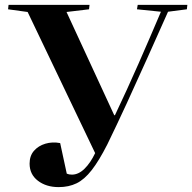

<svg xmlns="http://www.w3.org/2000/svg" viewBox="-20 -750 786 785"><path d="M447 -279H450Q499 -382 546 -489Q593 -596 638 -702L540 -712L543 -730H746L744 -712L667 -702Q625 -608 582.5 -513Q540 -418 498.5 -328Q457 -238 419 -160Q385 -93 355 -54.5Q325 -16 293 -0.5Q261 15 220 15Q169 15 135 -11Q101 -37 101 -81Q101 -113 119 -133.5Q137 -154 165.5 -162.5Q194 -171 226 -165L253 -40Q262 -36 274 -36Q301 -36 325.5 -60Q350 -84 369 -124L93 -701L13 -712L15 -730H346L344 -712L252 -701Z"/></svg>

Font: Literata 72pt
Style: Bold Italic
Weight: 700
Italic angle: -2°
Designer: Latin by Veronika Burian and Jose Scaglione. Greek by Irene Vlachou. Cyrillic by Vera Evstafieva
Foundry: TypeTogether
Version: Version 3.002